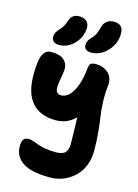

<svg xmlns="http://www.w3.org/2000/svg" viewBox="-162 -948 947 1317"><g transform="rotate(15 311.5 -289.0)"><path d="M378.9 -616.2Q354.5 -616.2 341.8 -627.7Q329.1 -639.2 329.1 -657.2Q329.1 -674.3 336.2 -687.7Q343.3 -701.2 359.9 -717.8Q371.6 -729 379.6 -743.9Q387.7 -758.8 391.1 -769Q394.5 -779.3 400.9 -803.2Q417.5 -861.8 480 -861.8Q511.2 -861.8 528.1 -845Q544.9 -828.1 544.9 -794.9Q544.9 -722.7 494.6 -669.4Q444.3 -616.2 378.9 -616.2ZM152.8 -609.9Q127.9 -609.9 114 -622.1Q100.1 -634.3 101.1 -654.8Q102.1 -671.4 107.9 -684.1Q113.8 -696.8 127.9 -711.9Q144.5 -730 153.1 -743.7Q161.6 -757.3 168 -777.8Q178.2 -810.1 195.3 -823Q212.4 -835.9 240.2 -835.9Q272.5 -835.9 291.5 -818.8Q310.5 -801.8 309.1 -769Q306.6 -706.5 261.2 -658.2Q215.8 -609.9 152.8 -609.9ZM329.1 284.2Q195.3 284.2 134.8 243.4Q74.2 202.6 74.2 132.8Q74.2 96.7 85 81.8Q95.7 66.9 121.1 66.9Q137.2 66.9 156.2 73.2Q175.3 79.6 192.6 86.9Q210 94.2 244.6 100.6Q279.3 106.9 323.2 106.9Q370.6 106.9 389.4 86.7Q408.2 66.4 408.2 27.8Q408.2 -34.7 403.8 -163.1Q346.7 -105 266.1 -105Q156.2 -105 97.2 -169.9Q38.1 -234.9 38.1 -370.1Q38.1 -424.8 43.9 -461.4Q49.8 -498 61 -516.8Q72.3 -535.6 85.2 -542.7Q98.1 -549.8 116.2 -549.8Q178.7 -549.8 206.8 -524.7Q234.9 -499.5 234.9 -461.9Q234.9 -446.3 230.2 -418.9Q225.6 -391.6 221.9 -369.6Q218.3 -347.7 217.8 -325.9Q217.3 -304.2 226.6 -292Q235.8 -279.8 255.9 -279.8Q306.6 -279.8 341.1 -343Q375.5 -406.2 384.8 -504.9Q387.7 -532.2 397.7 -540.5Q407.7 -548.8 434.1 -548.8Q448.7 -548.8 464.6 -545.7Q480.5 -542.5 497.6 -533.7Q514.6 -524.9 527.6 -511.7Q540.5 -498.5 547.6 -476.6Q554.7 -454.6 551.8 -426.8Q544.4 -366.7 547.4 -306.2Q550.3 -245.6 556.4 -208.7Q562.5 -171.9 568.8 -106.7Q575.2 -41.5 575.2 27.8Q575.2 80.1 560.1 123.5Q544.9 167 520.3 196Q495.6 225.1 463.1 245.6Q430.7 266.1 397 275.1Q363.3 284.2 329.1 284.2Z"/></g></svg>

Font: Shantell Sans Irregular Bouncy
Style: Regular
Weight: 800
Designer: Stephen Nixon, Anya Danilova, Shantell Martin
Foundry: Arrow Type
Version: Version 1.006;[9816181b4]